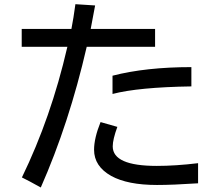

<svg xmlns="http://www.w3.org/2000/svg" viewBox="-20 -833 1040 894"><path d="M293.9 -615.2H81.1V-698.2H312.5Q322.3 -748 331.1 -813.5L422.9 -807.6Q413.1 -752.9 402.3 -698.2H702.1V-615.2H383.8Q301.8 -258.8 169.9 40Q112.3 7.8 82 -6.8Q217.8 -286.1 293 -612.3ZM503.9 -395.5V-480.5Q659.2 -520.5 871.1 -520.5V-430.7Q624 -426.8 503.9 -395.5ZM448.2 -264.6 526.4 -242.2Q504.9 -183.6 504.9 -151.4Q504.9 -60.5 710 -60.5Q797.9 -60.5 902.3 -73.2V20.5Q784.2 28.3 710.9 28.3Q574.2 28.3 498 -13.7Q418 -58.6 418 -135.7Q418 -189.5 448.2 -264.6Z"/></svg>

Font: MotoyaLCedar
Style: W3 mono
Weight: 400
Version: Version 1.01